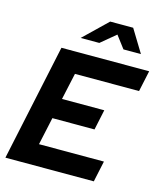

<svg xmlns="http://www.w3.org/2000/svg" viewBox="-132 -1017 947 1114"><g transform="rotate(15 341.5 -460.0)"><path d="M7 0 156 -700H683L656 -574H271L236 -414H490L464 -292H211L175 -126H565L538 0ZM249 -784 390 -920H528L611 -784H506L450 -858L361 -784Z"/></g></svg>

Font: Red Hat Display
Style: Bold Italic
Weight: 700
Italic angle: -12°
Designer: Pentagram, MCKL
Foundry: Pentagram, MCKL
Version: Version 1.023; ttfautohint (v1.8.3)